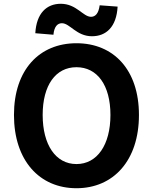

<svg xmlns="http://www.w3.org/2000/svg" viewBox="-20 -983 810 1017"><path d="M385 14C581 14 716 -133 716 -374C716 -614 581 -754 385 -754C189 -754 54 -614 54 -374C54 -133 189 14 385 14ZM385 -114C275 -114 206 -216 206 -374C206 -532 275 -627 385 -627C495 -627 565 -532 565 -374C565 -216 495 -114 385 -114ZM467 -791C542 -791 597 -840 603 -948L508 -955C502 -911 485 -894 462 -894C420 -894 385 -963 302 -963C227 -963 173 -913 167 -807L263 -799C267 -843 285 -860 308 -860C350 -860 385 -791 467 -791Z"/></svg>

Font: Source Han Sans KR
Style: Bold
Weight: 700
Designer: Ryoko NISHIZUKA 西塚涼子 (kana, bopomofo & ideographs); Paul D. Hunt (Latin, Greek & Cyrillic); Sandoll Communications 산돌커뮤니
Foundry: Adobe
Version: Version 2.004;hotconv 1.0.118;makeotfexe 2.5.65603